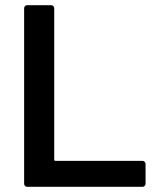

<svg xmlns="http://www.w3.org/2000/svg" viewBox="-20 -720 611 740"><path d="M85 0Q80 0 76.5 -3.5Q73 -7 73 -12V-688Q73 -693 76.5 -696.5Q80 -700 85 -700H177Q182 -700 185.5 -696.5Q189 -693 189 -688V-105Q189 -100 194 -100H529Q534 -100 537.5 -96.5Q541 -93 541 -88V-12Q541 -7 537.5 -3.5Q534 0 529 0Z"/></svg>

Font: LinhAnh SemBd
Style: Regular
Weight: 600
Monospace: yes
Designer: Jeremy Tribby
Foundry: Tribby Type
Version: Version 1.408